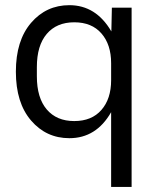

<svg xmlns="http://www.w3.org/2000/svg" viewBox="-20 -530 604 750"><path d="M494.1 200.2H414.1V-91.8Q356 9.8 251 9.8Q160.6 9.8 101.3 -59.3Q42 -128.4 42 -250Q42 -371.6 101.3 -440.7Q160.6 -509.8 251 -509.8Q355 -509.8 415 -407.2L417 -500H494.1ZM124 -231.9Q124 -147.9 162.6 -102.5Q201.2 -57.1 270 -57.1Q338.4 -57.1 376.2 -100.6Q414.1 -144 414.1 -216.8V-283.2Q414.1 -356 376.2 -399.4Q338.4 -442.9 270 -442.9Q201.2 -442.9 162.6 -397.5Q124 -352.1 124 -268.1Z"/></svg>

Font: TASA Orbiter Deck
Style: Regular
Weight: 400
Designer: Weizhong Zhang
Version: Version 1.000;Glyphs 3.1.2 (3151)